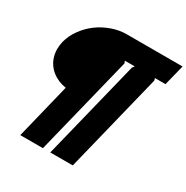

<svg xmlns="http://www.w3.org/2000/svg" viewBox="-216 -992 1315 1354"><g transform="rotate(30 441.5 -314.5)"><path d="M882.8 -810.1 840.8 -642.1H754.9L759.8 -624L561 181.2H377.9L577.1 -624L590.8 -642.1H509.8L517.1 -624L317.9 181.2H133.8L244.1 -268.1Q176.8 -278.8 129.6 -316.7Q82.5 -354.5 64.7 -412.4Q46.9 -470.2 63 -537.1Q77.1 -592.8 113.3 -643.3Q149.4 -693.8 198.5 -730.5Q247.6 -767.1 307.9 -788.6Q368.2 -810.1 428.2 -810.1Z"/></g></svg>

Font: Sinkin Sans 800 Black Italic
Style: Regular
Weight: 900
Italic angle: -112°
Designer: Keith Bates
Foundry: K-Type
Version: Sinkin Sans (version 1.0)  by Keith Bates   •   © 2014   www